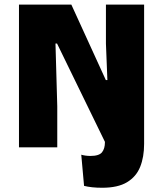

<svg xmlns="http://www.w3.org/2000/svg" viewBox="-20 -660 718 860"><path d="M65 0V-639.5H299.5L454 -301.5H461L454.5 -464.5V-639.5H625.5V-36.5L514 0H462L235.5 -465H228.5L236.5 -184V0ZM437.5 181Q413.5 181 392.8 178.8Q372 176.5 356.5 172.5L344 33Q352.5 35.5 363.2 37Q374 38.5 385 38.5Q424 38.5 437 22Q450 5.5 450 -23V-103H625.5V-15.5Q625.5 43.5 607.8 87.5Q590 131.5 549 156.2Q508 181 437.5 181Z"/></svg>

Font: Anek Latin ExtraBold
Style: Regular
Weight: 800
Designer: Yesha Goshar
Foundry: Ek Type
Version: Version 1.003